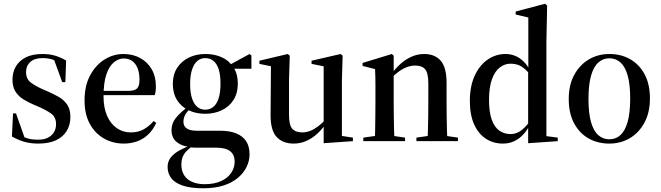

<svg xmlns="http://www.w3.org/2000/svg" viewBox="-20 -758 3549 1031"><path d="M186 13Q144 13 111 3.5Q78 -6 44 -25L50 -149H66L113 -16H79V-35Q104 -22 127.5 -15Q151 -8 186 -8Q217 -8 238 -19Q259 -30 270 -48.5Q281 -67 281 -91Q281 -130 253.5 -149Q226 -168 189 -184L161 -196Q133 -208 106.5 -224Q80 -240 63.5 -265.5Q47 -291 47 -330Q47 -370 65 -401Q83 -432 118.5 -450Q154 -468 208 -468Q246 -468 276 -459Q306 -450 335 -433L331 -317H314L269 -441H306V-413Q284 -431 261 -438.5Q238 -446 208 -446Q166 -446 143 -425.5Q120 -405 120 -371Q120 -333 147 -313.5Q174 -294 211 -278L239 -266Q268 -253 295.5 -237.5Q323 -222 340.5 -196.5Q358 -171 358 -130Q358 -87 338 -54.5Q318 -22 280 -4.5Q242 13 186 13Z M645 13Q586 13 538 -14.5Q490 -42 462 -93.5Q434 -145 434 -219Q434 -297 463.5 -352.5Q493 -408 540.5 -438Q588 -468 643 -468Q694 -468 733.5 -446Q773 -424 795 -385.5Q817 -347 817 -295Q817 -279 815.5 -268Q814 -257 811 -247H473V-270H668Q703 -270 716 -283Q729 -296 729 -329Q729 -367 718.5 -392.5Q708 -418 689 -431Q670 -444 644 -444Q617 -444 592 -424Q567 -404 551.5 -359.5Q536 -315 536 -239Q536 -179 555 -136Q574 -93 607 -70Q640 -47 682 -47Q723 -47 752.5 -64Q782 -81 805 -108L819 -98Q801 -59 774.5 -34.5Q748 -10 715 1.5Q682 13 645 13Z M1071 253Q1002 253 959.5 238Q917 223 898.5 197.5Q880 172 880 138Q880 109 897 87.5Q914 66 944 49.5Q974 33 1011 19L1015 24Q1000 36 985.5 49.5Q971 63 962.5 81Q954 99 954 127Q954 159 968.5 182.5Q983 206 1011.5 218.5Q1040 231 1079 231Q1132 231 1168 214Q1204 197 1222 169.5Q1240 142 1240 110Q1240 73 1216 54Q1192 35 1142 35H1036Q1028 35 1016.5 34.5Q1005 34 994 32L993 30Q954 26 927.5 3.5Q901 -19 901 -59Q901 -96 924.5 -125Q948 -154 987 -183V-191L1001 -173Q983 -158 974 -140.5Q965 -123 965 -104Q965 -80 983 -68Q1001 -56 1037 -56H1162Q1214 -56 1249 -41.5Q1284 -27 1302 0.5Q1320 28 1320 71Q1320 105 1304.5 137.5Q1289 170 1258 196.5Q1227 223 1180.5 238Q1134 253 1071 253ZM1082 -147Q1032 -147 992.5 -166Q953 -185 930.5 -221Q908 -257 908 -308Q908 -358 931.5 -394Q955 -430 994.5 -449Q1034 -468 1082 -468Q1114 -468 1140.5 -461Q1167 -454 1188.5 -441Q1210 -428 1224 -408L1228 -404Q1243 -385 1250 -361Q1257 -337 1257 -308Q1257 -258 1234 -221.5Q1211 -185 1171 -166Q1131 -147 1082 -147ZM1082 -169Q1107 -169 1125.5 -184Q1144 -199 1154 -230Q1164 -261 1164 -309Q1164 -357 1154 -387Q1144 -417 1125.5 -431.5Q1107 -446 1082 -446Q1058 -446 1040 -431Q1022 -416 1011.5 -385Q1001 -354 1001 -307Q1001 -259 1011.5 -228.5Q1022 -198 1040 -183.5Q1058 -169 1082 -169ZM1210 -389 1206 -408H1210L1320 -468L1330 -460V-389Z M1557 13Q1499 13 1466 -22Q1433 -57 1433 -138L1435 -426L1460 -397L1373 -415V-432L1525 -468L1536 -459L1532 -330V-141Q1532 -86 1549.5 -66.5Q1567 -47 1604 -47Q1624 -47 1645 -55Q1666 -63 1687.5 -79Q1709 -95 1730 -118L1735 -90H1727Q1708 -62 1682 -38.5Q1656 -15 1624.5 -1Q1593 13 1557 13ZM1718 11V-86V-89V-402L1653 -415V-432L1809 -468L1820 -459L1816 -330V-28L1875 -19V0Z M1931 0V-19L2022 -32H2066L2155 -19V0ZM1992 0Q1994 -24 1994.5 -61.5Q1995 -99 1995.5 -138.5Q1996 -178 1996 -211V-249Q1996 -279 1996 -302Q1996 -325 1995.5 -345.5Q1995 -366 1994 -387L1927 -404V-420L2084 -468L2094 -459V-362V-360V-211Q2094 -178 2094.5 -138.5Q2095 -99 2096 -61.5Q2097 -24 2099 0ZM2216 0V-19L2306 -32H2350L2439 -19V0ZM2275 0Q2277 -24 2278 -61.5Q2279 -99 2279.5 -138.5Q2280 -178 2280 -211V-310Q2280 -366 2263 -386Q2246 -406 2209 -406Q2188 -406 2166 -398Q2144 -390 2122.5 -374.5Q2101 -359 2079 -337L2074 -357H2080Q2102 -389 2129.5 -414Q2157 -439 2189.5 -453.5Q2222 -468 2258 -468Q2315 -468 2346.5 -432Q2378 -396 2378 -312V-211Q2378 -178 2378.5 -138.5Q2379 -99 2380 -61.5Q2381 -24 2383 0Z M2680 13Q2630 13 2590 -12.5Q2550 -38 2526.5 -89Q2503 -140 2503 -216Q2503 -295 2529 -351.5Q2555 -408 2598.5 -438Q2642 -468 2695 -468Q2722 -468 2746.5 -458Q2771 -448 2792.5 -427Q2814 -406 2831 -370H2844L2835 -349Q2804 -386 2780 -401Q2756 -416 2721 -416Q2690 -416 2663.5 -395.5Q2637 -375 2621.5 -332Q2606 -289 2606 -221Q2606 -156 2620.5 -115.5Q2635 -75 2661.5 -56.5Q2688 -38 2721 -38Q2755 -38 2782 -60Q2809 -82 2832 -116L2838 -91H2827Q2812 -60 2790.5 -36.5Q2769 -13 2741.5 0Q2714 13 2680 13ZM2816 11V-81V-84V-377L2817 -387V-664L2749 -680V-696L2907 -738L2918 -728L2914 -528V-27L2975 -19V0Z M3252 13Q3189 13 3140 -15Q3091 -43 3062.5 -96.5Q3034 -150 3034 -226Q3034 -302 3063.5 -356Q3093 -410 3142 -439Q3191 -468 3252 -468Q3316 -468 3365 -439.5Q3414 -411 3442 -358Q3470 -305 3470 -229Q3470 -154 3440.5 -99.5Q3411 -45 3362 -16Q3313 13 3252 13ZM3252 -10Q3287 -10 3312 -33Q3337 -56 3350.5 -104.5Q3364 -153 3364 -229Q3364 -305 3350.5 -352.5Q3337 -400 3312 -422.5Q3287 -445 3252 -445Q3218 -445 3192.5 -422Q3167 -399 3153.5 -350.5Q3140 -302 3140 -226Q3140 -151 3153.5 -103Q3167 -55 3192.5 -32.5Q3218 -10 3252 -10Z"/></svg>

Font: Source Serif 4 60pt SemiBold
Style: Regular
Weight: 600
Version: Version 4.004;hotconv 1.0.116;makeotfexe 2.5.65601